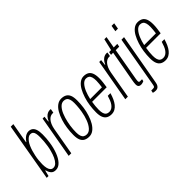

<svg xmlns="http://www.w3.org/2000/svg" viewBox="-26 -1397 2254 2254"><g transform="rotate(-45 1101.0 -270.5)"><path d="M154 12Q112 12 92.5 -13Q73 -38 65 -72H60L42 0H12L138 -723H181L136 -467H141Q155 -489 172 -505Q189 -521 208 -529.5Q227 -538 246 -538Q276 -538 297 -523Q318 -508 328.5 -476Q339 -444 339 -393Q339 -361 336.5 -329Q334 -297 329 -265Q318 -190 294 -127Q270 -64 234.5 -26Q199 12 154 12ZM152 -27Q179 -27 201 -48.5Q223 -70 240 -106Q257 -142 269 -188Q278 -220 283.5 -254.5Q289 -289 292 -324Q295 -359 295 -392Q295 -429 290 -452.5Q285 -476 272 -487.5Q259 -499 238 -499Q219 -499 202 -487Q185 -475 169 -454Q153 -433 140.5 -405Q128 -377 118 -344Q109 -313 102 -280Q95 -247 91.5 -213.5Q88 -180 88 -148Q88 -110 95 -82.5Q102 -55 116 -41Q130 -27 152 -27Z M377 0 470 -526H501L493 -454H498Q512 -486 529 -504Q546 -522 564 -530Q582 -538 600 -538Q605 -538 609 -538Q613 -538 617 -536L608 -486H590Q575 -486 558 -477.5Q541 -469 526 -451.5Q511 -434 499 -407Q487 -380 480 -342L420 0Z M708 12Q670 12 643 -2.5Q616 -17 602.5 -49Q589 -81 589 -134Q589 -190 597 -246.5Q605 -303 621 -353Q638 -406 662 -448Q686 -490 718.5 -514Q751 -538 789 -538Q827 -538 854 -523.5Q881 -509 894.5 -477Q908 -445 908 -390Q908 -333 900 -275.5Q892 -218 875 -168Q859 -116 834.5 -75.5Q810 -35 778.5 -11.5Q747 12 708 12ZM707 -27Q743 -27 772 -60Q801 -93 821 -145.5Q841 -198 851 -258Q855 -281 857.5 -304Q860 -327 861.5 -349.5Q863 -372 863 -392Q863 -430 855 -453.5Q847 -477 831 -488Q815 -499 790 -499Q757 -499 729.5 -470.5Q702 -442 682.5 -395Q663 -348 651 -293Q645 -267 641 -239.5Q637 -212 635 -185Q633 -158 633 -134Q633 -96 641 -72.5Q649 -49 666 -38Q683 -27 707 -27Z M1080 12Q1044 12 1018 -2.5Q992 -17 978.5 -49Q965 -81 965 -134Q965 -189 973 -245Q981 -301 997 -351Q1014 -405 1038 -447.5Q1062 -490 1093.5 -514Q1125 -538 1161 -538Q1199 -538 1224.5 -523.5Q1250 -509 1263 -476.5Q1276 -444 1276 -390Q1276 -357 1271.5 -322Q1267 -287 1262 -254H1020Q1015 -223 1012 -192.5Q1009 -162 1009 -134Q1009 -96 1016.5 -72.5Q1024 -49 1040 -38Q1056 -27 1079 -27Q1102 -27 1120.5 -38Q1139 -49 1154 -69Q1169 -89 1180 -116Q1191 -143 1200 -174H1244Q1233 -134 1217.5 -100Q1202 -66 1182 -41Q1162 -16 1136.5 -2Q1111 12 1080 12ZM1027 -293H1222Q1225 -319 1228 -344.5Q1231 -370 1231 -393Q1231 -430 1224 -453.5Q1217 -477 1201.5 -488Q1186 -499 1162 -499Q1131 -499 1104.5 -470Q1078 -441 1058.5 -394.5Q1039 -348 1027 -293Z M1317 0 1410 -526H1441L1433 -454H1438Q1452 -486 1469 -504Q1486 -522 1504 -530Q1522 -538 1540 -538Q1545 -538 1549 -538Q1553 -538 1557 -536L1548 -486H1530Q1515 -486 1498 -477.5Q1481 -469 1466 -451.5Q1451 -434 1439 -407Q1427 -380 1420 -342L1360 0Z M1571 11Q1554 11 1543.5 5Q1533 -1 1529 -12Q1525 -23 1525 -38Q1525 -52 1527.5 -68Q1530 -84 1533 -103L1602 -487H1567L1574 -526H1607L1641 -672H1677L1651 -526H1710L1703 -487H1645L1574 -84Q1573 -77 1571.5 -65.5Q1570 -54 1570 -49Q1570 -37 1574 -32Q1578 -27 1588 -27H1622L1617 -1Q1611 2 1602.5 5Q1594 8 1585.5 9.5Q1577 11 1571 11Z M1799 -647 1812 -723H1855L1842 -647ZM1643 182Q1636 182 1627.5 181Q1619 180 1611 178.5Q1603 177 1599 175L1605 143H1632Q1653 143 1659 134.5Q1665 126 1669 101L1779 -526H1822L1709 111Q1705 137 1695.5 153Q1686 169 1672.5 175.5Q1659 182 1643 182Z M1976 12Q1940 12 1914 -2.5Q1888 -17 1874.5 -49Q1861 -81 1861 -134Q1861 -189 1869 -245Q1877 -301 1893 -351Q1910 -405 1934 -447.5Q1958 -490 1989.5 -514Q2021 -538 2057 -538Q2095 -538 2120.5 -523.5Q2146 -509 2159 -476.5Q2172 -444 2172 -390Q2172 -357 2167.5 -322Q2163 -287 2158 -254H1916Q1911 -223 1908 -192.5Q1905 -162 1905 -134Q1905 -96 1912.5 -72.5Q1920 -49 1936 -38Q1952 -27 1975 -27Q1998 -27 2016.5 -38Q2035 -49 2050 -69Q2065 -89 2076 -116Q2087 -143 2096 -174H2140Q2129 -134 2113.5 -100Q2098 -66 2078 -41Q2058 -16 2032.5 -2Q2007 12 1976 12ZM1923 -293H2118Q2121 -319 2124 -344.5Q2127 -370 2127 -393Q2127 -430 2120 -453.5Q2113 -477 2097.5 -488Q2082 -499 2058 -499Q2027 -499 2000.5 -470Q1974 -441 1954.5 -394.5Q1935 -348 1923 -293Z"/></g></svg>

Font: Archivo ExtraCondensed Thin
Style: Italic
Weight: 250
Width: 2
Italic angle: -10°
Designer: Hector Gatti
Foundry: Omnibus-Type
Version: Version 2.001